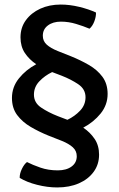

<svg xmlns="http://www.w3.org/2000/svg" viewBox="-20 -716 524 843"><path d="M415 -37Q415 6 391.2 38.5Q367.5 71 326.2 89Q285 107 231 107Q188.5 107 143 95.5Q97.5 84 66.5 65Q66 46.5 76 25.8Q86 5 98.5 -4.5Q123 8 157.5 20Q192 32 233.5 32Q271.5 32 294.2 15.2Q317 -1.5 317 -30Q317 -53.5 299.8 -69.2Q282.5 -85 251.5 -97.5L193 -120.5Q151 -137.5 114.5 -159Q78 -180.5 55.2 -211Q32.5 -241.5 32.5 -286Q32.5 -334 63.2 -372Q94 -410 139 -434Q108.5 -454.5 89.2 -483.2Q70 -512 70 -552Q70 -595 93.5 -627.2Q117 -659.5 156.8 -677.8Q196.5 -696 246.5 -696Q286 -696 328.2 -685.8Q370.5 -675.5 401.5 -661Q402 -642.5 394 -621.8Q386 -601 373 -590Q347 -601 314 -611Q281 -621 247.5 -621Q212.5 -621 190.2 -604.2Q168 -587.5 168 -559Q168 -535.5 185.2 -520Q202.5 -504.5 233.5 -492L291.5 -469Q333.5 -452 370.2 -430.8Q407 -409.5 429.8 -378.8Q452.5 -348 452.5 -303.5Q452.5 -255.5 421.8 -217.5Q391 -179.5 345.5 -155.5Q376 -135 395.5 -106Q415 -77 415 -37ZM234 -206 276 -190Q308.5 -205.5 332 -230.5Q355.5 -255.5 355.5 -289Q355.5 -324.5 323.8 -346Q292 -367.5 251 -383.5L209 -399.5Q176.5 -384 152.8 -359Q129 -334 129 -300.5Q129 -265 160.5 -243.8Q192 -222.5 234 -206Z"/></svg>

Font: Signika Negative SC
Style: Regular
Weight: 400
Designer: Anna Giedryś
Foundry: Anna Giedryś
Version: Version 2.000; ttfautohint (v1.8.3) -l 8 -r 50 -G 200 -x 9 -